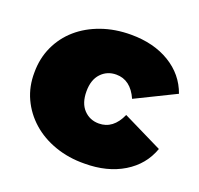

<svg xmlns="http://www.w3.org/2000/svg" viewBox="-104 -671 823 794"><g transform="rotate(20 307.5 -273.5)"><path d="M21 -274Q21 -336 45 -388Q69 -440 112 -477.5Q155 -515 214.5 -536Q274 -557 344 -557Q444 -557 515 -514Q586 -471 613 -395L438 -309Q406 -381 343 -381Q303 -381 276.5 -353Q250 -325 250 -274Q250 -222 276.5 -194Q303 -166 343 -166Q406 -166 438 -238L613 -152Q586 -76 515 -33Q444 10 344 10Q275 11 215 -10Q155 -31 111.5 -69.5Q68 -108 44 -160Q20 -212 21 -274Z"/></g></svg>

Font: CMG Sans Black
Style: Regular
Weight: 900
Designer: Julieta Ulanovsky
Foundry: Julieta Ulanovsky
Version: Version 7.200